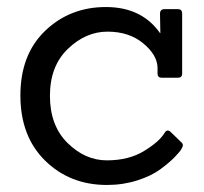

<svg xmlns="http://www.w3.org/2000/svg" viewBox="-20 -519 579 546"><path d="M494 -116Q500 -111 500 -106.5Q500 -102 495.5 -94.5Q491 -87 476.5 -72Q462 -57 436.5 -38Q411 -19 370.5 -6Q330 7 284 7Q179 7 108.5 -62Q38 -131 38 -247.5Q38 -364 108.5 -431.5Q179 -499 281 -499Q383 -499 435 -425H436L435 -480Q435 -493 448 -493H486Q498 -493 498 -480V-310Q498 -298 486 -298H440Q428 -298 428 -310V-327Q427 -363 387 -396Q347 -429 285.5 -429Q224 -429 173 -380Q122 -331 122 -246.5Q122 -162 172 -112.5Q222 -63 284 -63Q346 -63 389.5 -89.5Q433 -116 448 -141Q455 -153 465 -144Z"/></svg>

Font: Sanchez
Style: Regular
Weight: 400
Designer: Daniel Hernández
Foundry: LatinoType
Version: Version 1.001